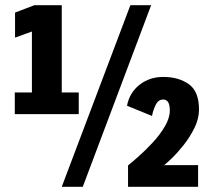

<svg xmlns="http://www.w3.org/2000/svg" viewBox="-20 -720 820 740"><path d="M37 -280V-363.5H103V-598.5L38 -575V-671.5L112.5 -700H218V-363.5H283.5V-280ZM218 0 482.5 -700H562.5L299 0ZM473.5 0V-82.5Q487.5 -93.5 513.8 -116.8Q540 -140 568 -170Q596 -200 615.2 -232.5Q634.5 -265 634.5 -294.5Q634.5 -336.5 609 -336.5Q590 -336.5 579.8 -315.2Q569.5 -294 566 -273L469.5 -312.5Q479 -362.5 517.5 -393Q556 -423.5 609 -423.5Q668.5 -423.5 707.8 -395.5Q747 -367.5 747 -298Q747 -262.5 729.5 -227Q712 -191.5 687.8 -161Q663.5 -130.5 642 -109.8Q620.5 -89 612.5 -83.5H743.5V0Z"/></svg>

Font: Trispace SemiCondensed
Style: Bold
Weight: 700
Width: 4
Designer: Tyler Finck
Foundry: Etcetera Type Company
Version: Version 1.210; ttfautohint (v1.8.3)